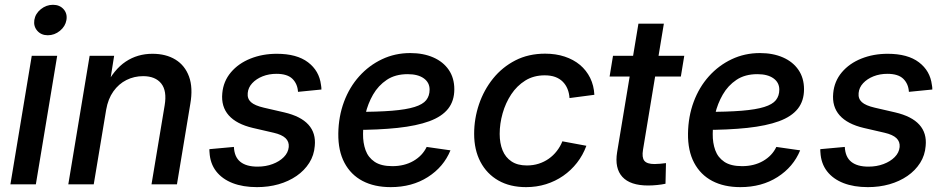

<svg xmlns="http://www.w3.org/2000/svg" viewBox="-20 -768 3937 800"><path d="M23.4 0 112.3 -535.6H218.3L129.4 0ZM179.2 -621.1Q151.9 -621.1 135.5 -639.6Q119.1 -658.2 123 -684.6Q127.4 -711.4 150.1 -729.7Q172.9 -748 200.7 -748Q228.5 -748 244.9 -729.7Q261.2 -711.4 256.8 -684.6Q252.4 -658.2 229.7 -639.6Q207 -621.1 179.2 -621.1Z M422.4 -311 370.6 0H264.6L353.5 -535.6H455.6L434.6 -403.8L418.9 -407.2Q454.6 -478.5 503.7 -511.2Q552.7 -543.9 615.2 -543.9Q671.4 -543.9 710.9 -519.8Q750.5 -495.6 767.6 -449Q784.7 -402.3 772.9 -335L717.3 0H611.3L666 -328.6Q676.3 -389.2 651.9 -419.9Q627.4 -450.7 576.2 -450.7Q539.1 -450.7 506.8 -434.6Q474.6 -418.5 452.4 -387.2Q430.2 -356 422.4 -311Z M1050.8 11.7Q992.7 11.7 949.2 -5.1Q905.8 -22 880.6 -54.4Q855.5 -86.9 853 -133.3Q852.5 -136.7 852.5 -139.9Q852.5 -143.1 852.5 -146.5L954.6 -155.8Q956.5 -113.8 981.4 -93.8Q1006.3 -73.7 1053.2 -73.7Q1087.4 -73.7 1116 -84.5Q1144.5 -95.2 1162.6 -113.5Q1180.7 -131.8 1183.1 -155.3Q1185.1 -177.7 1169.7 -192.4Q1154.3 -207 1120.6 -214.8L1033.7 -234.9Q965.3 -251 933.1 -287.4Q900.9 -323.7 906.2 -379.4Q910.6 -429.2 942.1 -466.6Q973.6 -503.9 1023.7 -523.9Q1073.7 -543.9 1133.3 -543.9Q1216.8 -543.9 1263.4 -508.5Q1310.1 -473.1 1317.4 -414.6Q1318.4 -409.7 1318.8 -404.8Q1319.3 -399.9 1319.3 -395L1221.7 -385.3Q1219.7 -418.5 1198.5 -439.5Q1177.2 -460.4 1131.8 -460.4Q1100.6 -460.4 1074.2 -450Q1047.9 -439.5 1031 -421.4Q1014.2 -403.3 1012.2 -380.4Q1009.8 -356.9 1025.6 -342.5Q1041.5 -328.1 1079.6 -319.3L1164.1 -299.8Q1233.4 -283.7 1265.1 -248.5Q1296.9 -213.4 1291.5 -159.7Q1288.6 -121.1 1268.6 -89.4Q1248.5 -57.6 1215.6 -34.9Q1182.6 -12.2 1140.6 -0.2Q1098.6 11.7 1050.8 11.7Z M1607.9 11.7Q1540 11.7 1491 -13.9Q1441.9 -39.6 1415.3 -89.6Q1388.7 -139.6 1389.6 -211.9Q1390.6 -282.7 1413.3 -343.8Q1436 -404.8 1476.8 -450.2Q1517.6 -495.6 1571.8 -521.2Q1626 -546.9 1689.5 -546.9Q1743.7 -546.9 1785.2 -528.8Q1826.7 -510.7 1849.9 -476.8Q1873 -442.9 1873 -396Q1873 -347.7 1847.2 -314.9Q1821.3 -282.2 1768.8 -262.9Q1716.3 -243.7 1636.7 -235.1Q1557.1 -226.6 1450.2 -226.6L1462.9 -301.8Q1553.7 -301.8 1613.3 -306.6Q1672.9 -311.5 1707.3 -322.3Q1741.7 -333 1755.9 -350.8Q1770 -368.7 1770 -394.5Q1770 -424.3 1745.6 -441.7Q1721.2 -459 1678.7 -459Q1627 -459 1591.6 -435.3Q1556.2 -411.6 1534.4 -373.8Q1512.7 -335.9 1502.7 -292.7Q1492.7 -249.5 1492.7 -210Q1492.2 -172.9 1503.2 -142.3Q1514.2 -111.8 1541 -93.8Q1567.9 -75.7 1614.7 -75.7Q1665 -75.7 1702.6 -97.4Q1740.2 -119.1 1757.8 -155.8L1856.9 -141.6Q1828.6 -72.3 1762.7 -30.3Q1696.8 11.7 1607.9 11.7Z M2171.9 11.7Q2105 11.7 2056.6 -15.9Q2008.3 -43.5 1981.9 -93.5Q1955.6 -143.6 1955.6 -210.4Q1955.6 -273.4 1975.8 -333.3Q1996.1 -393.1 2034.4 -440.7Q2072.8 -488.3 2127.4 -516.4Q2182.1 -544.4 2251.5 -544.4Q2295.9 -544.4 2332.8 -532.2Q2369.6 -520 2396.5 -497.6Q2423.3 -475.1 2439 -443.4Q2454.6 -411.6 2456.5 -373L2353 -359.4Q2351.6 -380.4 2344.5 -397.7Q2337.4 -415 2324.7 -427.7Q2312 -440.4 2293.5 -447.3Q2274.9 -454.1 2249.5 -454.1Q2203.6 -454.1 2168.7 -432.4Q2133.8 -410.6 2110.1 -374.8Q2086.4 -338.9 2074.2 -295.7Q2062 -252.4 2062 -210Q2062 -171.4 2074 -141.8Q2085.9 -112.3 2111.1 -95.5Q2136.2 -78.6 2175.3 -78.6Q2201.7 -78.6 2224.6 -85.9Q2247.6 -93.3 2266.6 -106.7Q2285.6 -120.1 2300 -138.7Q2314.5 -157.2 2323.2 -179.2L2423.3 -160.6Q2408.7 -121.1 2384 -89.6Q2359.4 -58.1 2326.7 -35.4Q2293.9 -12.7 2254.9 -0.5Q2215.8 11.7 2171.9 11.7Z M2831.1 -535.6 2816.9 -449.2H2520L2534.2 -535.6ZM2640.1 -669.4H2746.1L2659.2 -144Q2653.8 -111.8 2664.8 -98.1Q2675.8 -84.5 2707 -84.5Q2716.3 -84.5 2730.5 -85.7Q2744.6 -86.9 2754.9 -88.4L2752.9 -2.4Q2737.3 1 2718 2.9Q2698.7 4.9 2680.7 4.9Q2606 4.9 2573.2 -31Q2540.5 -66.9 2551.3 -133.8Z M3064.9 11.7Q2997.1 11.7 2948 -13.9Q2898.9 -39.6 2872.3 -89.6Q2845.7 -139.6 2846.7 -211.9Q2847.7 -282.7 2870.4 -343.8Q2893.1 -404.8 2933.8 -450.2Q2974.6 -495.6 3028.8 -521.2Q3083 -546.9 3146.5 -546.9Q3200.7 -546.9 3242.2 -528.8Q3283.7 -510.7 3306.9 -476.8Q3330.1 -442.9 3330.1 -396Q3330.1 -347.7 3304.2 -314.9Q3278.3 -282.2 3225.8 -262.9Q3173.3 -243.7 3093.8 -235.1Q3014.2 -226.6 2907.2 -226.6L2919.9 -301.8Q3010.7 -301.8 3070.3 -306.6Q3129.9 -311.5 3164.3 -322.3Q3198.7 -333 3212.9 -350.8Q3227.1 -368.7 3227.1 -394.5Q3227.1 -424.3 3202.6 -441.7Q3178.2 -459 3135.7 -459Q3084 -459 3048.6 -435.3Q3013.2 -411.6 2991.5 -373.8Q2969.7 -335.9 2959.7 -292.7Q2949.7 -249.5 2949.7 -210Q2949.2 -172.9 2960.2 -142.3Q2971.2 -111.8 2998 -93.8Q3024.9 -75.7 3071.8 -75.7Q3122.1 -75.7 3159.7 -97.4Q3197.3 -119.1 3214.8 -155.8L3314 -141.6Q3285.6 -72.3 3219.7 -30.3Q3153.8 11.7 3064.9 11.7Z M3596.2 11.7Q3538.1 11.7 3494.6 -5.1Q3451.2 -22 3426 -54.4Q3400.9 -86.9 3398.4 -133.3Q3397.9 -136.7 3397.9 -139.9Q3397.9 -143.1 3397.9 -146.5L3500 -155.8Q3502 -113.8 3526.9 -93.8Q3551.8 -73.7 3598.6 -73.7Q3632.8 -73.7 3661.4 -84.5Q3689.9 -95.2 3708 -113.5Q3726.1 -131.8 3728.5 -155.3Q3730.5 -177.7 3715.1 -192.4Q3699.7 -207 3666 -214.8L3579.1 -234.9Q3510.7 -251 3478.5 -287.4Q3446.3 -323.7 3451.7 -379.4Q3456.1 -429.2 3487.5 -466.6Q3519 -503.9 3569.1 -523.9Q3619.1 -543.9 3678.7 -543.9Q3762.2 -543.9 3808.8 -508.5Q3855.5 -473.1 3862.8 -414.6Q3863.8 -409.7 3864.3 -404.8Q3864.7 -399.9 3864.7 -395L3767.1 -385.3Q3765.1 -418.5 3743.9 -439.5Q3722.7 -460.4 3677.2 -460.4Q3646 -460.4 3619.6 -450Q3593.3 -439.5 3576.4 -421.4Q3559.6 -403.3 3557.6 -380.4Q3555.2 -356.9 3571 -342.5Q3586.9 -328.1 3625 -319.3L3709.5 -299.8Q3778.8 -283.7 3810.5 -248.5Q3842.3 -213.4 3836.9 -159.7Q3834 -121.1 3814 -89.4Q3793.9 -57.6 3761 -34.9Q3728 -12.2 3686 -0.2Q3644 11.7 3596.2 11.7Z"/></svg>

Font: Inter 20pt Medium
Style: Italic
Weight: 500
Italic angle: -9.3988°
Version: Version 4.001;git-66647c0bb